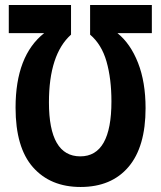

<svg xmlns="http://www.w3.org/2000/svg" viewBox="-20 -734 640 765"><path d="M339 -714V-596Q385 -557 404.5 -488.5Q424 -420 424 -330Q424 -111 300 -111Q175 -111 175 -326Q175 -517 263 -596V-714H15V-602H156Q42 -512 42 -305Q42 -146 111.5 -67.5Q181 11 301 11Q424 11 492 -69Q560 -149 560 -303Q560 -407 530 -483.5Q500 -560 448 -602H585V-714Z"/></svg>

Font: Noto Sans Mono UI
Style: Bold
Weight: 700
Designer: Monotype Design team
Foundry: Monotype Imaging Inc.
Version: 1.000